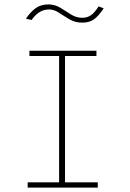

<svg xmlns="http://www.w3.org/2000/svg" viewBox="-20 -854 590 874"><path d="M106 0V-24H249V-599H114V-623H419V-599H276V-24H425V0ZM429 -825 452 -816Q427 -779 406.5 -765Q386 -751 354 -751Q322 -751 296.5 -766Q271 -781 248.5 -796Q226 -811 203 -811Q157 -811 124 -763L98 -769Q119 -800 142.5 -817Q166 -834 202 -834Q232 -833 256 -818Q280 -803 303.5 -788Q327 -773 355 -773Q376 -773 393 -784Q410 -795 429 -825Z"/></svg>

Font: Inconsolata SemiExpanded ExtraLight
Style: Regular
Weight: 200
Width: 6
Monospace: yes
Designer: Raph Levien, Cyreal, Brenton Simpson
Foundry: Raph Levien, Cyreal, Google
Version: Version 3.001; ttfautohint (v1.8.2.53-6de2)